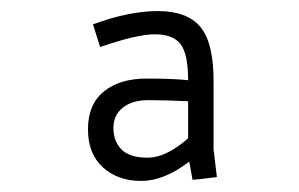

<svg xmlns="http://www.w3.org/2000/svg" viewBox="-20 -685 540 347"><path d="M320 -435V-502Q278 -504 248.5 -504Q219 -504 202 -490.5Q185 -477 185 -453.5Q185 -430 199.5 -415Q214 -400 247 -400Q280 -400 320 -435ZM372 -365Q332 -360 328 -360L322 -393Q277 -358 235 -358Q193 -358 166 -382.5Q139 -407 139 -451.5Q139 -496 167.5 -519.5Q196 -543 245 -543Q294 -543 320 -540Q320 -587 306.5 -605Q293 -623 260 -623Q227 -623 161 -600L148 -641Q213 -665 265.5 -665Q318 -665 342 -636.5Q366 -608 366 -539V-415Z"/></svg>

Font: TypoPRO Lekton
Style: Regular
Weight: 400
Monospace: yes
Designer: Paolo Mazzetti, Luciano Perondi, Raffaele Flato, Elena Papassissa, Emilio Macchia, Michela Povoleri, Tobias Seemiller, R
Version: Version 34.000